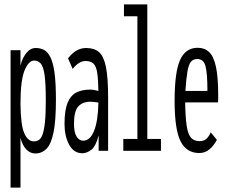

<svg xmlns="http://www.w3.org/2000/svg" viewBox="-20 -685 1040 872"><path d="M28 167V-457H73V-387Q81 -421 99.5 -444Q118 -467 142 -467Q163 -467 179.5 -458.5Q196 -450 208.5 -426Q221 -402 227.5 -355.5Q234 -309 234 -232Q234 -136 223 -83Q212 -30 191 -9Q170 12 140 12Q117 12 99 -7Q81 -26 73 -60V167ZM134 -43Q146 -43 156 -49Q166 -55 173 -73.5Q180 -92 184 -129Q188 -166 188 -229Q188 -305 182.5 -344Q177 -383 165 -396.5Q153 -410 135 -410Q110 -410 91.5 -365Q73 -320 73 -213Q74 -118 90 -80.5Q106 -43 134 -43Z M354 11Q315 11 294 -28Q273 -67 273 -122Q273 -184 287 -218Q301 -252 327 -265Q353 -278 388 -278Q397 -278 406.5 -276.5Q416 -275 427 -272Q426 -325 421.5 -354.5Q417 -384 404.5 -396Q392 -408 368 -408Q339 -408 310 -372L289 -420Q325 -467 371 -467Q408 -467 429.5 -448.5Q451 -430 461 -381.5Q471 -333 471 -243V0H428V-70Q415 -20 394.5 -4.5Q374 11 354 11ZM316 -123Q316 -83 328 -64.5Q340 -46 358 -46Q389 -46 407 -90Q425 -134 427 -219Q406 -223 391 -223Q355 -223 335.5 -201.5Q316 -180 316 -123Z M540 0V-54H604V-611H543V-665H649V-54H711V0Z M885 10Q827 10 800 -43.5Q773 -97 773 -227Q773 -358 798 -413Q823 -468 878 -468Q909 -468 929.5 -449Q950 -430 960.5 -383Q971 -336 971 -251Q971 -241 971 -234.5Q971 -228 970 -220H821Q822 -151 828 -112.5Q834 -74 848 -59Q862 -44 886 -44Q907 -44 918.5 -55.5Q930 -67 937 -84L965 -50Q951 -23 931 -6.5Q911 10 885 10ZM822 -272H922Q922 -351 913.5 -384Q905 -417 876 -417Q858 -417 847.5 -405Q837 -393 831.5 -361.5Q826 -330 822 -272Z"/></svg>

Font: Inconsolata UltraCondensed
Style: Regular
Weight: 400
Width: 1
Monospace: yes
Designer: Raph Levien, Cyreal, Brenton Simpson
Foundry: Raph Levien, Cyreal, Google
Version: Version 3.001; ttfautohint (v1.8.2.53-6de2)